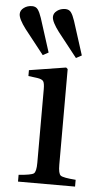

<svg xmlns="http://www.w3.org/2000/svg" viewBox="-77 -784 422 818"><g transform="rotate(5 134.0 -375.0)"><path d="M32 0V-29Q86 -33 96.5 -41Q107 -49 107 -87V-402Q107 -428 101 -436Q95 -444 75 -447L37 -452V-477L194 -502L201 -496V-87Q201 -49 211.5 -41Q222 -33 276 -29V0ZM119 -712Q119 -728 134 -739Q149 -750 169 -750Q185 -750 193.5 -738.5Q202 -727 210 -703L256 -559L232 -546L150 -650Q119 -691 119 -712ZM-23 -712Q-23 -728 -8 -739Q7 -750 27 -750Q43 -750 51.5 -738.5Q60 -727 68 -703L114 -559L90 -546L8 -650Q-23 -691 -23 -712Z"/></g></svg>

Font: Heuristica
Style: Regular
Weight: 400
Version: Version 1.0.1 ; ttfautohint (v1.4.1)